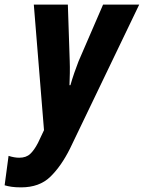

<svg xmlns="http://www.w3.org/2000/svg" viewBox="-88 -569 621 829"><path d="M3 240Q-21 240 -38 237.5Q-55 235 -68 231L-51 104Q-26 112 -5 112Q25 112 42.5 95.5Q60 79 76 48L102 -7L58 -549H205L213 -306Q214 -280 213.5 -253Q213 -226 212 -201H216Q223 -226 233 -255Q243 -284 251 -304L357 -549H513L214 73Q176 149 129 194.5Q82 240 3 240Z"/></svg>

Font: Noto Sans Condensed ExtraBold
Style: Italic
Weight: 800
Width: 3
Italic angle: -12°
Designer: Monotype Design Team
Foundry: Monotype Imaging Inc.
Version: Version 2.013; ttfautohint (v1.8.4.7-5d5b)